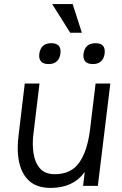

<svg xmlns="http://www.w3.org/2000/svg" viewBox="-20 -908 597 938"><path d="M335 -888 380 -748H323L235 -888ZM172 -645Q179 -697 231 -697Q282 -697 275 -645Q272 -622 257.5 -608.5Q243 -595 218 -595Q191 -595 180 -608.5Q169 -622 172 -645ZM388 -645Q395 -697 447 -697Q498 -697 491 -645Q488 -622 473.5 -608.5Q459 -595 434 -595Q407 -595 396 -608.5Q385 -622 388 -645ZM143 -251Q137 -202 144 -157.5Q151 -113 175.5 -85Q200 -57 248 -57Q327 -57 367 -113.5Q407 -170 420 -276L447 -500H519L458 0H386L394 -68Q338 10 228 10Q161 10 123.5 -23.5Q86 -57 73.5 -116Q61 -175 71 -249L101 -500H173Z"/></svg>

Font: Haskoy
Style: Italic
Weight: 400
Designer: Ertekin Erdin
Foundry: Ertekin Erdin
Version: Version 2.000; ttfautohint (v1.8.4.7-5d5b)